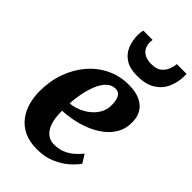

<svg xmlns="http://www.w3.org/2000/svg" viewBox="-249 -908 1006 1006"><g transform="rotate(45 254.0 -405.0)"><path d="M454 -103.5Q440.5 -82.5 410.8 -55.5Q381 -28.5 336.2 -8.5Q291.5 11.5 232.5 11.5Q176 11.5 136.8 -7.5Q97.5 -26.5 73.2 -58.5Q49 -90.5 38 -130.5Q27 -170.5 27 -211.5Q26.5 -288 49.8 -353Q73 -418 114.5 -466.2Q156 -514.5 212 -541.5Q268 -568.5 333 -568.5Q386 -568.5 419.5 -552.5Q453 -536.5 469.2 -508.8Q485.5 -481 486 -446.5Q487.5 -398.5 467.8 -362.5Q448 -326.5 414.8 -300.8Q381.5 -275 341 -258.5Q300.5 -242 259.2 -234Q218 -226 183 -225Q182.5 -189 188.2 -160.2Q194 -131.5 206 -111.2Q218 -91 236.2 -80.2Q254.5 -69.5 278 -69.5Q314.5 -69.5 342 -81.8Q369.5 -94 390 -112.5Q410.5 -131 425.5 -149.5ZM300.5 -505Q270.5 -505 249.2 -483.5Q228 -462 214.2 -427.8Q200.5 -393.5 193 -354.5Q185.5 -315.5 183.5 -280Q202.5 -281 225 -288Q247.5 -295 269.2 -308Q291 -321 309 -339.5Q327 -358 337.2 -382.2Q347.5 -406.5 346 -435.5Q345 -470 333.5 -487.5Q322 -505 300.5 -505ZM331.5 -631.5Q277.5 -631.5 244.8 -652.5Q212 -673.5 197.2 -709Q182.5 -744.5 182.5 -788.5Q182.5 -798.5 183.8 -807.2Q185 -816 186.5 -822.5H256Q255.5 -817.5 255 -812.2Q254.5 -807 254.5 -801Q254.5 -781.5 263.5 -764.8Q272.5 -748 291.5 -738Q310.5 -728 341 -728Q377 -728 396.8 -743.2Q416.5 -758.5 425 -780.5Q433.5 -802.5 435 -822.5H508Q508 -818 508 -813.2Q508 -808.5 508 -803.5Q507 -758.5 489.5 -719.2Q472 -680 433.8 -655.8Q395.5 -631.5 331.5 -631.5Z"/></g></svg>

Font: Merriweather 24pt ExtraBold
Style: Italic
Weight: 800
Italic angle: -7.8°
Version: Version 2.101